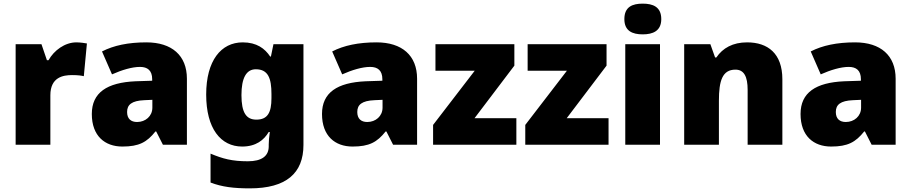

<svg xmlns="http://www.w3.org/2000/svg" viewBox="-20 -796 5010 1056"><path d="M400 -563C337 -563 277 -519 247 -465H238L208 -553H66V0H257V-272C257 -372 328 -383 376 -383C411 -383 428 -380 441 -377L458 -557C447 -559 421 -563 400 -563Z M785 -563C685 -563 605 -546 541 -513L596 -387C650 -411 706 -428 750 -428C791 -428 817 -409 817 -360V-352L725 -349C569 -342 485 -287 485 -169C485 -48 557 10 653 10C745 10 788 -14 835 -73H839L876 0H1008V-363C1008 -491 925 -563 785 -563ZM774 -245 818 -247V-204C818 -157 780 -125 734 -125C701 -125 679 -142 679 -180C679 -220 704 -242 774 -245Z M1315 -563C1196 -563 1114 -463 1114 -276C1114 -89 1194 10 1312 10C1388 10 1432 -26 1458 -70H1464C1460 -43 1458 -18 1458 -1V9C1458 62 1420 91 1343 91C1256 91 1205 77 1138 49V208C1201 232 1265 240 1354 240C1554 240 1649 157 1649 1V-553H1484L1470 -485H1466C1437 -529 1392 -563 1315 -563ZM1387 -415C1455 -415 1473 -365 1473 -279V-256C1473 -177 1452 -138 1390 -138C1334 -138 1308 -177 1308 -273C1308 -366 1334 -415 1387 -415Z M2051 -563C1951 -563 1871 -546 1807 -513L1862 -387C1916 -411 1972 -428 2016 -428C2057 -428 2083 -409 2083 -360V-352L1991 -349C1835 -342 1751 -287 1751 -169C1751 -48 1823 10 1919 10C2011 10 2054 -14 2101 -73H2105L2142 0H2274V-363C2274 -491 2191 -563 2051 -563ZM2040 -245 2084 -247V-204C2084 -157 2046 -125 2000 -125C1967 -125 1945 -142 1945 -180C1945 -220 1970 -242 2040 -245Z M2820 0V-146H2590L2809 -435V-553H2375V-407H2591L2362 -109V0Z M3327 0V-146H3097L3316 -435V-553H2882V-407H3098L2869 -109V0Z M3515 -776C3459 -776 3414 -759 3414 -691C3414 -625 3459 -607 3515 -607C3570 -607 3617 -625 3617 -691C3617 -759 3570 -776 3515 -776ZM3610 -553H3419V0H3610Z M4089 -563C4011 -563 3955 -532 3920 -480H3913L3887 -553H3743V0H3934V-242C3934 -352 3953 -413 4025 -413C4072 -413 4092 -375 4092 -302V0H4283V-360C4283 -502 4203 -563 4089 -563Z M4683 -563C4583 -563 4503 -546 4439 -513L4494 -387C4548 -411 4604 -428 4648 -428C4689 -428 4715 -409 4715 -360V-352L4623 -349C4467 -342 4383 -287 4383 -169C4383 -48 4455 10 4551 10C4643 10 4686 -14 4733 -73H4737L4774 0H4906V-363C4906 -491 4823 -563 4683 -563ZM4672 -245 4716 -247V-204C4716 -157 4678 -125 4632 -125C4599 -125 4577 -142 4577 -180C4577 -220 4602 -242 4672 -245Z"/></svg>

Font: Noto Sans Sinhala UI Black
Style: Regular
Weight: 900
Designer: Jelle Bosma - Monotype Design Team
Foundry: Monotype Imaging Inc.
Version: Version 2.006